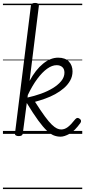

<svg xmlns="http://www.w3.org/2000/svg" viewBox="-20 -910 579 1305"><path d="M392 19Q368 19 346 10.5Q324 2 298.5 -22Q273 -46 240 -91Q207 -136 162 -210L135 -4Q134 6 127.5 10.5Q121 15 107 15Q94 15 87 10Q80 5 82 -5L190 -871Q192 -881 198.5 -885.5Q205 -890 218 -890Q228 -890 234 -887.5Q240 -885 242.5 -880.5Q245 -876 244 -869L181 -360Q222 -436 272.5 -477Q323 -518 375 -518Q424 -518 448.5 -491.5Q473 -465 473 -425Q473 -391 457 -362.5Q441 -334 414.5 -311Q388 -288 355 -270Q322 -252 286.5 -239.5Q251 -227 218 -218Q257 -157 284.5 -119.5Q312 -82 332 -63Q352 -44 367 -37Q382 -30 396 -30Q419 -30 440.5 -46Q462 -62 491 -99Q499 -108 506 -108.5Q513 -109 521 -103Q529 -98 530.5 -90.5Q532 -83 527 -75Q488 -20 452.5 -0.5Q417 19 392 19ZM167 -247Q213 -257 258 -273Q303 -289 339 -311Q375 -333 396.5 -359.5Q418 -386 418 -416Q418 -441 403.5 -454Q389 -467 365 -467Q334 -467 300.5 -443Q267 -419 233.5 -374Q200 -329 169 -264ZM0 365H539V375H0ZM0 -20H539V0H0ZM0 -505H539V-500H0ZM0 -885H539V-875H0Z"/></svg>

Font: Playwrite GB S Guides
Style: Italic
Weight: 400
Italic angle: -7.01216°
Designer: Veronika Burian, José Scaglione
Foundry: TypeTogether
Version: Version 1.002